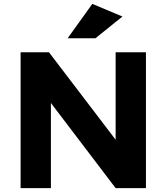

<svg xmlns="http://www.w3.org/2000/svg" viewBox="-20 -968 857 988"><path d="M575 -699H731V0H575L242 -438V0H86V-699H232L575 -249ZM471 -771H328L455 -948L610 -883Z"/></svg>

Font: Montserrat_am3
Style: Bold
Weight: 700
Designer: Julieta Ulanovsky
Foundry: Julieta Ulanovsky. Armenina letters added by Vahan Hovhannisyan
Version: Version 2.001